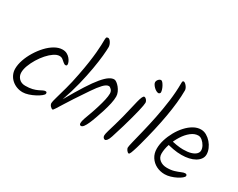

<svg xmlns="http://www.w3.org/2000/svg" viewBox="-96 -1216 2024 1633"><g transform="rotate(30 916.0 -399.5)"><path d="M305 -502Q330 -502 348.5 -492Q367 -482 379.5 -467Q392 -452 398 -437.5Q404 -423 404 -414Q404 -399 391 -399Q379 -399 367 -410Q355 -421 341.5 -431.5Q328 -442 309 -442Q284 -442 255 -422.5Q226 -403 198 -371.5Q170 -340 147 -302Q124 -264 110 -226.5Q96 -189 96 -158Q96 -124 119 -100Q142 -76 181 -76Q222 -76 250 -83Q278 -90 297.5 -99.5Q317 -109 330.5 -116Q344 -123 355 -123Q363 -123 366 -119Q369 -115 369 -107Q369 -97 350.5 -82Q332 -67 304 -52Q276 -37 245 -27Q214 -17 189 -17Q158 -17 130.5 -27.5Q103 -38 81.5 -57Q60 -76 47.5 -102.5Q35 -129 35 -160Q35 -201 51 -247.5Q67 -294 94.5 -339Q122 -384 156.5 -421Q191 -458 229.5 -480Q268 -502 305 -502Z M590 -782Q597 -782 604 -776Q611 -770 617.5 -760Q624 -750 628 -738Q632 -726 632 -714Q632 -686 626.5 -629Q621 -572 607.5 -493.5Q594 -415 571.5 -323.5Q549 -232 515 -136Q576 -243 621.5 -314Q667 -385 701.5 -426Q736 -467 762.5 -484.5Q789 -502 811 -502Q822 -502 836.5 -491.5Q851 -481 865 -464Q879 -447 888.5 -425.5Q898 -404 898 -383Q898 -352 889.5 -313Q881 -274 867 -229Q853 -186 839.5 -147.5Q826 -109 813 -79.5Q800 -50 787.5 -33.5Q775 -17 763 -17Q755 -17 751 -22Q747 -27 747 -37Q747 -55 757 -84Q767 -113 781.5 -152Q796 -191 810 -238Q823 -280 831 -316.5Q839 -353 839 -377Q839 -401 825 -415.5Q811 -430 800 -430Q777 -430 747.5 -399Q718 -368 681 -313Q644 -258 596 -186Q568 -143 544 -104.5Q520 -66 504.5 -41.5Q489 -17 484 -17Q479 -17 473 -21Q467 -25 461 -31Q455 -37 451.5 -45Q448 -53 448 -60Q448 -74 461 -119Q474 -164 493 -233Q512 -302 528 -386Q543 -462 551.5 -521.5Q560 -581 564 -625Q568 -669 569 -699Q570 -729 570 -745Q570 -767 573.5 -774.5Q577 -782 590 -782Z M1107 -502Q1114 -502 1121.5 -496Q1129 -490 1134.5 -480.5Q1140 -471 1140 -462Q1140 -453 1136.5 -432Q1133 -411 1125 -377.5Q1117 -344 1105 -299Q1093 -254 1076.5 -197.5Q1060 -141 1038 -73Q1028 -42 1017.5 -29.5Q1007 -17 999 -17Q989 -17 982 -25.5Q975 -34 975 -47Q975 -61 985 -95.5Q995 -130 1008.5 -175Q1022 -220 1033 -264Q1046 -316 1056 -359.5Q1066 -403 1074 -435Q1082 -467 1090 -484.5Q1098 -502 1107 -502ZM1210 -605Q1210 -598 1204.5 -593Q1199 -588 1193 -588Q1183 -588 1170.5 -595Q1158 -602 1147.5 -612.5Q1137 -623 1130 -634.5Q1123 -646 1123 -655Q1123 -665 1128.5 -674.5Q1134 -684 1142.5 -690Q1151 -696 1159 -696Q1167 -696 1175.5 -686Q1184 -676 1192 -661.5Q1200 -647 1205 -631.5Q1210 -616 1210 -605Z M1278 -136Q1272 -114 1266.5 -95.5Q1261 -77 1256 -62.5Q1251 -48 1247 -37.5Q1243 -27 1239 -22Q1235 -17 1232 -17Q1227 -17 1221.5 -21Q1216 -25 1211 -31.5Q1206 -38 1203 -45Q1200 -52 1200 -58Q1200 -70 1212 -119Q1224 -168 1242 -241Q1260 -314 1278 -402Q1296 -490 1308 -581.5Q1320 -673 1320 -757Q1320 -771 1322 -776.5Q1324 -782 1333 -782Q1337 -782 1344.5 -777Q1352 -772 1359.5 -763Q1367 -754 1372.5 -743Q1378 -732 1378 -720Q1378 -663 1371 -596.5Q1364 -530 1351 -456Q1338 -382 1319.5 -301.5Q1301 -221 1278 -136Z M1664 -502Q1693 -502 1719 -487Q1745 -472 1765.5 -448.5Q1786 -425 1798 -396.5Q1810 -368 1810 -341Q1810 -316 1795.5 -295.5Q1781 -275 1756 -260.5Q1731 -246 1697.5 -238.5Q1664 -231 1626 -231Q1584 -231 1544 -238.5Q1504 -246 1465 -257L1476 -301Q1510 -290 1548 -284Q1586 -278 1614 -278Q1660 -278 1690.5 -287Q1721 -296 1737 -312Q1753 -328 1753 -347Q1753 -369 1740.5 -391.5Q1728 -414 1709 -430Q1690 -446 1670 -446Q1634 -446 1599 -418.5Q1564 -391 1536 -346.5Q1508 -302 1491 -251.5Q1474 -201 1474 -156Q1474 -119 1502.5 -96.5Q1531 -74 1573 -74Q1615 -74 1645.5 -83.5Q1676 -93 1697.5 -102.5Q1719 -112 1733 -112Q1742 -112 1746.5 -108Q1751 -104 1751 -96Q1751 -87 1735 -73.5Q1719 -60 1693.5 -47Q1668 -34 1639 -25.5Q1610 -17 1584 -17Q1539 -17 1501.5 -36Q1464 -55 1441 -90.5Q1418 -126 1418 -173Q1418 -216 1432 -261.5Q1446 -307 1470 -350Q1494 -393 1525.5 -427.5Q1557 -462 1592.5 -482Q1628 -502 1664 -502Z"/></g></svg>

Font: Kalam Variable Light
Style: Regular
Weight: 300
Designer: Lipi Raval, Jonny Pinhorn
Foundry: Indian Type Foundry
Version: Version 3.000